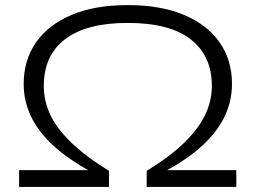

<svg xmlns="http://www.w3.org/2000/svg" viewBox="-20 -734 1004 754"><path d="M55 0V-66H337V-60Q245 -110 186.5 -165Q128 -220 100.5 -279.5Q73 -339 73 -404Q73 -498 121.5 -567.5Q170 -637 261 -675.5Q352 -714 482 -714Q611 -714 702.5 -675.5Q794 -637 842.5 -567.5Q891 -498 891 -404Q891 -339 863.5 -279.5Q836 -220 777.5 -165Q719 -110 626 -60V-66H908V0H556V-63Q652 -122 707.5 -177.5Q763 -233 787.5 -286.5Q812 -340 812 -397Q812 -514 729.5 -579Q647 -644 482 -644Q319 -644 235.5 -580Q152 -516 152 -397Q152 -340 176 -286.5Q200 -233 256.5 -177.5Q313 -122 408 -63V0Z"/></svg>

Font: Nunito Sans 7pt Expanded Light
Style: Regular
Weight: 300
Width: 7
Designer: Vernon Adams
Foundry: Vernon Adams
Version: Version 3.101;gftools[0.9.27]